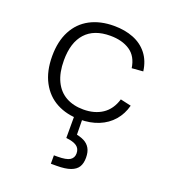

<svg xmlns="http://www.w3.org/2000/svg" viewBox="-143 -620 905 1009"><g transform="rotate(20 310.0 -115.0)"><path d="M319 12Q246 12 189.8 -18Q133.5 -48 101.8 -107.5Q70 -167 70 -252Q70 -334.5 100.8 -393Q131.5 -451.5 188.5 -481.8Q245.5 -512 322.5 -512Q383 -512 431.2 -493Q479.5 -474 509.8 -435.2Q540 -396.5 547.5 -339.5L484.5 -334.5Q475 -398.5 431.5 -427.5Q388 -456.5 321.5 -456.5Q230.5 -456.5 183 -404Q135.5 -351.5 135.5 -252Q135.5 -183 158 -136.2Q180.5 -89.5 221.8 -66.5Q263 -43.5 319 -43.5Q382 -43.5 425.5 -72.5Q469 -101.5 487 -161L547 -147.5Q534 -98 502.8 -62Q471.5 -26 424.8 -7Q378 12 319 12ZM420 190Q420 221.5 407.8 241.5Q395.5 261.5 366.8 272Q338 282.5 289 282.5H257V235.5H276.5Q326.5 235.5 346 223Q365.5 210.5 365.5 185.5Q365.5 158.5 346 145Q326.5 131.5 287 127.5V-24H332L334 114L318.5 89.5Q352 94.5 374.2 105.8Q396.5 117 408.2 137.5Q420 158 420 190Z"/></g></svg>

Font: Monaspace Neon Var
Style: Regular
Weight: 400
Designer: Riley Cran and the Lettermatic Team
Version: Version 1.000 (Monaspace Neon Var)